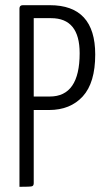

<svg xmlns="http://www.w3.org/2000/svg" viewBox="-20 -720 410 740"><path d="M172 -700Q347 -700 347 -510Q347 -401 299 -348.5Q251 -296 169 -296H110V-14Q110 -4 103 -2Q96 0 55 0V-687Q55 -700 68 -700H96ZM172 -348Q287 -348 287 -515Q287 -650 177 -650H110V-348Z"/></svg>

Font: Yanone Kaffeesatz Light
Style: Regular
Weight: 300
Designer: Yanone (Cyrillic: Daniel Pouzeot)
Foundry: Yanone
Version: Version 1.003;PS 001.003;hotconv 1.0.88;makeotf.lib2.5.64775